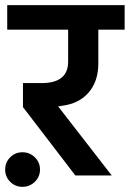

<svg xmlns="http://www.w3.org/2000/svg" viewBox="-55 -680 503 744"><path d="M-15.5 24.5Q-35 5 -35 -23Q-35 -51 -15.5 -70.5Q4 -90 32 -90Q60 -90 80 -70.5Q100 -51 100 -23Q100 5 80 24.5Q60 44 32 44Q4 44 -15.5 24.5ZM34 -265V-358H106Q209 -358 209 -441V-565H-27V-660H428V-565H326V-434Q326 -365 288.5 -321.5Q251 -278 184 -270Q178 -268 170 -268L378 0H237Z"/></svg>

Font: Hind Semibold
Style: Regular
Weight: 600
Designer: Manushi Parikh, Satya Rajpurohit
Foundry: Indian Type Foundry
Version: Version 1.201;PS 1.0;hotconv 1.0.78;makeotf.lib2.5.61930; tt